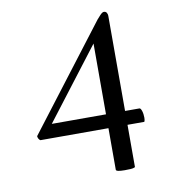

<svg xmlns="http://www.w3.org/2000/svg" viewBox="-74 -694 681 764"><g transform="rotate(-10 266.0 -311.5)"><path d="M396 -629Q404 -629 407.5 -623Q411 -617 411 -611V-226H469Q474 -226 478 -214Q482 -202 482 -186Q482 -175 479 -170H411V1Q411 1 404.5 3.5Q398 6 369 6Q334 6 334 -2V-170H59Q54 -173 51.5 -178.5Q49 -184 49 -188L367 -604Q372 -610 381 -619.5Q390 -629 396 -629ZM334 -512 115 -226H334Z"/></g></svg>

Font: Amiri
Style: Italic
Weight: 400
Italic angle: 10°
Designer: Khaled Hosny
Version: Version 0.113